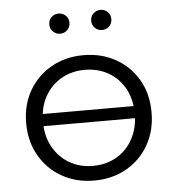

<svg xmlns="http://www.w3.org/2000/svg" viewBox="-52 -764 740 816"><g transform="rotate(-5 318.0 -356.0)"><path d="M317.5 4.7Q240.4 4.7 180 -29.7Q119.6 -64 84.9 -124.6Q50.1 -185.3 50.1 -263Q50.1 -341.7 84.9 -401.6Q119.6 -461.5 180 -495.8Q240.4 -530.2 317.5 -530.2Q394.6 -530.2 455.3 -495.8Q516 -461.5 550.5 -401.6Q585 -341.7 585 -263Q585 -185.3 550.5 -124.6Q516 -64 455.3 -29.7Q394.6 4.7 317.5 4.7ZM317.5 -57.9Q373.9 -57.9 418.2 -83.5Q462.5 -109.2 487.9 -155.7Q513.4 -202.2 513.4 -263Q513.4 -324.8 487.9 -370.8Q462.5 -416.8 418.2 -442.2Q373.9 -467.6 317.5 -467.6Q261.7 -467.6 217.4 -442.2Q173.2 -416.8 147.4 -370.8Q121.7 -324.8 121.7 -263Q121.7 -202.2 147.4 -155.7Q173.2 -109.2 217.4 -83.5Q261.7 -57.9 317.5 -57.9ZM88.7 -244.3V-296.1H544.6V-244.3ZM406.3 -629.7Q389 -629.7 376.2 -641.9Q363.3 -654.2 363.3 -672.7Q363.3 -691.6 376.2 -703.6Q389 -715.7 406.3 -715.7Q424.1 -715.7 436.7 -703.6Q449.3 -691.6 449.3 -672.7Q449.3 -654.2 436.7 -641.9Q424.1 -629.7 406.3 -629.7ZM227.6 -629.7Q210.2 -629.7 197.4 -641.9Q184.6 -654.2 184.6 -672.7Q184.6 -691.6 197.4 -703.6Q210.2 -715.7 227.6 -715.7Q245.4 -715.7 258 -703.6Q270.6 -691.6 270.6 -672.7Q270.6 -654.2 258 -641.9Q245.4 -629.7 227.6 -629.7Z"/></g></svg>

Font: Montserrat Alternates Thin
Style: Regular
Weight: 100
Designer: Julieta Ulanovsky
Foundry: Julieta Ulanovsky
Version: Version 9.000